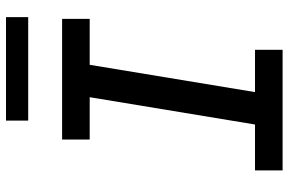

<svg xmlns="http://www.w3.org/2000/svg" viewBox="-181 -781 962 640"><g transform="rotate(-90 300.0 -461.0)"><path d="M52 0V-92H205L296 -643H155V-735H557V-643H404L313 -92H454V0ZM218 -848V-922H563V-848Z"/></g></svg>

Font: Iosevka SS04 Semibold Extended
Style: Italic
Weight: 600
Width: 7
Italic angle: -9°
Monospace: yes
Designer: Belleve Invis
Foundry: Belleve Invis
Version: Version 19.0.0; ttfautohint (v1.8.4)